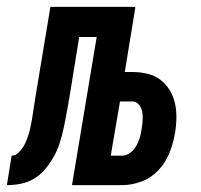

<svg xmlns="http://www.w3.org/2000/svg" viewBox="-66 -540 586 560"><path d="M-46 0 -32 -86Q-22 -86 -13.5 -93.5Q-5 -101 1 -110.5Q7 -120 11 -130Q15 -140 18 -150Q21 -160 23 -170Q25 -180 27 -190Q30 -208 32.5 -225.5Q35 -243 38 -261L81 -520H329L298 -330H320Q342 -330 363.5 -325Q385 -320 401.5 -307.5Q418 -295 429 -277Q440 -259 444.5 -238Q449 -217 448.5 -194.5Q448 -172 444 -150Q439 -121 428 -93.5Q417 -66 396 -43.5Q375 -21 346.5 -10.5Q318 0 290 0H144L216 -432H165L135 -247Q134 -247 134 -246.5Q134 -246 134 -246V-244Q134 -243 134 -242.5Q134 -242 134 -241Q130 -221 126.5 -201Q123 -181 118.5 -161Q114 -141 107.5 -121Q101 -101 90.5 -82.5Q80 -64 66 -47Q52 -30 33.5 -19Q15 -8 -5.5 -4Q-26 0 -46 0ZM257 -86H290Q303 -86 314 -94.5Q325 -103 331.5 -114.5Q338 -126 341.5 -138Q345 -150 347 -163Q347 -163 347 -163Q347 -163 347 -163Q349 -176 350 -188.5Q351 -201 349 -213Q347 -225 339.5 -234.5Q332 -244 320 -244H284Z"/></svg>

Font: Iosevka SS04 Semibold Oblique
Style: Regular
Weight: 600
Italic angle: -9°
Monospace: yes
Designer: Belleve Invis
Foundry: Belleve Invis
Version: Version 19.0.0; ttfautohint (v1.8.4)